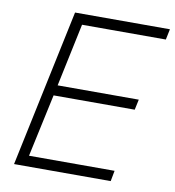

<svg xmlns="http://www.w3.org/2000/svg" viewBox="-80 -781 778 853"><g transform="rotate(10 309.0 -355.0)"><path d="M40 0H476L485 -48H99L160 -331H526L536 -378H170L230 -662H608L618 -710H190Z"/></g></svg>

Font: Geist ExtraLight
Style: Italic
Weight: 200
Italic angle: -12°
Designer: Basement.studio, Andrés Briganti, Mateo Zaragoza
Foundry: Basement.studio, Vercel, Andrés Briganti, Guido Ferreyra, Mateo Zaragoza
Version: Version 1.500